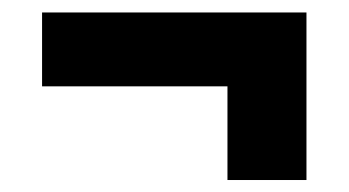

<svg xmlns="http://www.w3.org/2000/svg" viewBox="-20 -409 570 314"><path d="M481.2 -388.6V-114.6H352V-267.8H48.8V-388.6Z"/></svg>

Font: Firava
Style: Regular
Weight: 400
Designer: Carrois Corporate & Edenspiekermann AG
Foundry: Greg Finn Gibson
Version: Version 5.000